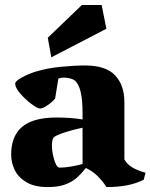

<svg xmlns="http://www.w3.org/2000/svg" viewBox="-20 -739 604 771"><path d="M99.6 -248.5Q141.1 -267.1 208.5 -267.1Q233.9 -267.1 262 -265.1Q290 -263.2 311.5 -259.3V-285.6Q311.5 -390.6 280.3 -415.5Q272.9 -421.4 261 -424.3Q249 -427.2 235.8 -427.2Q224.6 -427.2 214.4 -423.8L201.2 -342.8Q188 -327.6 169.4 -315.4Q150.9 -303.2 141.6 -303.2Q130.4 -303.2 105.7 -321.8Q81.1 -340.3 61 -363.8Q41 -387.2 41 -402.8Q41 -413.6 67.9 -428Q94.7 -442.4 121.1 -450.7Q168 -465.3 223.6 -470.7Q279.3 -476.1 321.8 -476.1Q404.8 -476.1 442.1 -436.5Q479.5 -397 479.5 -329.1V-98.6Q490.2 -79.6 511 -66.9Q531.7 -54.2 564.5 -45.4L557.1 -17.1Q526.4 -2 490.2 5.1Q454.1 12.2 407.7 12.2Q390.6 -13.7 371.1 -32.7Q351.6 -51.8 324.7 -64.5Q304.2 -38.6 285.4 -22.7Q266.6 -6.8 239.3 2.7Q211.9 12.2 171.9 12.2Q118.7 12.2 85.9 -7.3Q53.2 -26.9 39.1 -56.4Q24.9 -85.9 24.9 -117.7Q24.9 -215.3 99.6 -248.5ZM221.7 -65.9Q239.7 -65.9 267.1 -70.6Q294.4 -75.2 311.5 -80.6V-226.1Q261.7 -215.3 230 -203.9Q198.2 -192.4 194.3 -185.5Q188.5 -175.8 188.5 -154.8Q188.5 -134.3 194.3 -110.1Q200.2 -85.9 208 -73.2Q212.4 -65.9 221.7 -65.9ZM308.6 -718.8H388.2L407.2 -623.5L186 -508.8L171.9 -587.4Z"/></svg>

Font: Vesper Libre Heavy
Style: Regular
Weight: 900
Designer: Robert Keller & Kimya Gandhi
Foundry: Mota Italic
Version: Version 1.058